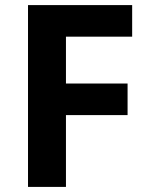

<svg xmlns="http://www.w3.org/2000/svg" viewBox="-20 -734 589 754"><path d="M239 0V-282H481V-406H239V-590H499V-714H90V0Z"/></svg>

Font: Noto Sans Arabic UI
Style: Bold
Weight: 700
Designer: Monotype Design Team, Nadine Chahine and Nizar Qandah
Foundry: Monotype Imaging Inc.
Version: Version 2.010